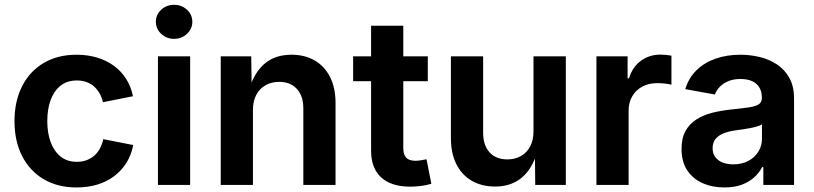

<svg xmlns="http://www.w3.org/2000/svg" viewBox="-20 -785 3455 815"><path d="M305.2 10.7Q224.6 10.7 165.3 -24.4Q106 -59.6 73.7 -123Q41.5 -186.5 41.5 -270.5Q41.5 -355 73.7 -418.7Q106 -482.4 165.3 -517.6Q224.6 -552.7 305.2 -552.7Q352.5 -552.7 392.6 -540.5Q432.6 -528.3 463.9 -505.4Q495.1 -482.4 515.6 -450Q536.1 -417.5 544.4 -376.5L417 -351.1Q412.1 -372.6 402.3 -389.4Q392.6 -406.2 378.7 -418.5Q364.7 -430.7 346.7 -437Q328.6 -443.4 306.6 -443.4Q264.6 -443.4 236.8 -421.1Q209 -398.9 194.8 -360.1Q180.7 -321.3 180.7 -271Q180.7 -221.2 194.8 -182.4Q209 -143.6 236.8 -120.8Q264.6 -98.1 306.6 -98.1Q329.1 -98.1 347.4 -105Q365.7 -111.8 380.1 -124.3Q394.5 -136.7 404.1 -154.5Q413.6 -172.4 418.5 -194.3L545.4 -169.4Q537.6 -127.4 516.8 -94.2Q496.1 -61 464.8 -37.4Q433.6 -13.7 393.1 -1.5Q352.5 10.7 305.2 10.7Z M650.4 0V-545.9H787.1V0ZM718.8 -620.1Q687 -620.1 664.3 -641.4Q641.6 -662.6 641.6 -692.4Q641.6 -722.7 664.3 -743.7Q687 -764.6 718.8 -764.6Q751 -764.6 773.7 -743.7Q796.4 -722.7 796.4 -692.4Q796.4 -662.6 773.7 -641.4Q751 -620.1 718.8 -620.1Z M1053.7 -317.9V0H917V-545.9H1046.4L1048.3 -410.2H1039.1Q1061 -480 1105.2 -516.4Q1149.4 -552.7 1217.3 -552.7Q1273.9 -552.7 1315.9 -528.3Q1357.9 -503.9 1381.1 -458Q1404.3 -412.1 1404.3 -347.2V0H1267.6V-324.7Q1267.6 -377.4 1240.2 -407.5Q1212.9 -437.5 1165 -437.5Q1132.8 -437.5 1107.4 -423.3Q1082 -409.2 1067.9 -382.6Q1053.7 -356 1053.7 -317.9Z M1795.9 -545.9V-440.4H1479V-545.9ZM1555.2 -675.8H1691.9V-156.7Q1691.9 -128.9 1704.1 -115.7Q1716.3 -102.5 1744.1 -102.5Q1752.4 -102.5 1767.3 -104.7Q1782.2 -106.9 1790.5 -108.9L1811 -4.9Q1788.1 2 1765.1 4.6Q1742.2 7.3 1721.2 7.3Q1640.6 7.3 1597.9 -32Q1555.2 -71.3 1555.2 -145Z M2081.5 6.8Q2024.9 6.8 1982.7 -17.6Q1940.4 -42 1917.2 -88.1Q1894 -134.3 1894 -198.7V-545.9H2030.8V-221.2Q2030.8 -168.5 2058.1 -138.4Q2085.4 -108.4 2133.8 -108.4Q2166 -108.4 2191.2 -122.6Q2216.3 -136.7 2230.5 -163.6Q2244.6 -190.4 2244.6 -228V-545.9H2381.8V0H2252L2250.5 -135.7H2259.3Q2237.3 -65.4 2192.9 -29.3Q2148.4 6.8 2081.5 6.8Z M2511.7 0V-545.9H2644V-452.6H2649.9Q2665 -501.5 2700.9 -527.3Q2736.8 -553.2 2783.2 -553.2Q2794.4 -553.2 2807.4 -552Q2820.3 -550.8 2830.1 -548.8V-425.3Q2821.3 -428.2 2803.2 -430.2Q2785.2 -432.1 2768.6 -432.1Q2733.9 -432.1 2706.5 -417.5Q2679.2 -402.8 2663.8 -376.5Q2648.4 -350.1 2648.4 -315.9V0Z M3055.2 10.7Q3003.4 10.7 2961.9 -7.8Q2920.4 -26.4 2896.7 -62.7Q2873 -99.1 2873 -152.8Q2873 -199.2 2890.1 -229.5Q2907.2 -259.8 2936.5 -278.3Q2965.8 -296.9 3002.9 -306.2Q3040 -315.4 3080.1 -319.8Q3127.4 -324.7 3156.7 -328.9Q3186 -333 3200 -341.8Q3213.9 -350.6 3213.9 -368.7V-371.1Q3213.9 -396 3203.4 -413.6Q3192.9 -431.2 3172.9 -440.4Q3152.8 -449.7 3123 -449.7Q3093.3 -449.7 3071.3 -440.4Q3049.3 -431.2 3035.2 -416.3Q3021 -401.4 3014.6 -383.8L2888.7 -406.7Q2903.8 -455.1 2937 -487.3Q2970.2 -519.5 3017.8 -536.1Q3065.4 -552.7 3123 -552.7Q3164.6 -552.7 3204.8 -543Q3245.1 -533.2 3278.1 -511.5Q3311 -489.7 3330.8 -454.1Q3350.6 -418.5 3350.6 -366.2V0H3220.2V-75.7H3215.3Q3202.6 -51.3 3180.9 -31.7Q3159.2 -12.2 3127.9 -0.7Q3096.7 10.7 3055.2 10.7ZM3092.3 -87.4Q3129.4 -87.4 3156.7 -102.1Q3184.1 -116.7 3199.2 -141.4Q3214.4 -166 3214.4 -195.3V-257.3Q3208 -252.4 3194.1 -248.3Q3180.2 -244.1 3163.1 -241Q3146 -237.8 3129.2 -235.4Q3112.3 -232.9 3100.1 -231.4Q3072.3 -227.5 3050.8 -218.8Q3029.3 -210 3017.1 -194.8Q3004.9 -179.7 3004.9 -155.8Q3004.9 -133.8 3016.1 -118.4Q3027.3 -103 3047.1 -95.2Q3066.9 -87.4 3092.3 -87.4Z"/></svg>

Font: Inter
Style: 650
Weight: 650
Designer: Rasmus Andersson
Foundry: rsms
Version: Version 4.001;git-66647c0bb